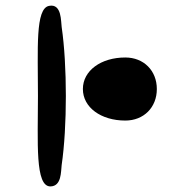

<svg xmlns="http://www.w3.org/2000/svg" viewBox="-20 -725 633 688"><path d="M429 -293C495 -293 542 -340 542 -406C542 -472 495 -519 429 -519C342 -519 277 -472 277 -406C277 -340 342 -293 429 -293ZM161 -57C201 -58 198 -110 201 -134C221 -270 221 -492 201 -628C198 -647 202 -713 156 -704C106 -695 116 -551 116 -381C116 -215 105 -56 161 -57Z"/></svg>

Font: Venom Sans
Style: Bd
Weight: 700
Version: Version 1.001